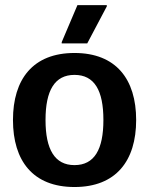

<svg xmlns="http://www.w3.org/2000/svg" viewBox="-20 -720 584 752"><path d="M321.7 -550 398.3 -695V-700H283.3L221.7 -555V-550ZM271.7 12.5C434.2 12.5 513.3 -90 513.3 -250C513.3 -410 434.2 -512.5 271.7 -512.5C109.2 -512.5 30.8 -410 30.8 -250C30.8 -90 109.2 12.5 271.7 12.5ZM271.7 -73.3C194.2 -73.3 158.3 -135 158.3 -250C158.3 -365.8 194.2 -426.7 271.7 -426.7C350 -426.7 385 -365.8 385 -250C385 -135 350 -73.3 271.7 -73.3Z"/></svg>

Font: Familjen Grotesk SemiBold
Style: Regular
Weight: 600
Designer: Anders Wikstroem, Jonas Baeckman, Matilda Gysing, Kristian Moeller
Foundry: Familjen STHLM AB
Version: Version 2.000